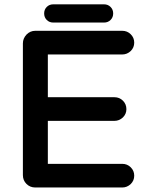

<svg xmlns="http://www.w3.org/2000/svg" viewBox="-20 -832 663 864"><path d="M219.7 -812.5H448.2Q465.8 -812.5 477.5 -800.8Q489.3 -789.1 489.3 -771.5Q489.3 -753.9 477.5 -742.2Q465.8 -730.5 448.2 -730.5H219.7Q202.1 -730.5 190.4 -742.2Q178.7 -753.9 178.7 -771.5Q178.7 -789.1 190.4 -800.8Q202.1 -812.5 219.7 -812.5ZM83 -43.9V-636.7Q83 -659.2 99.6 -676.8Q116.2 -693.4 138.7 -693.4H530.3Q552.7 -693.4 568.4 -677.7Q584 -662.1 584 -640.1Q584 -618.2 568.4 -602.5Q551.8 -586.9 530.3 -586.9H196.3Q195.3 -586.9 195.3 -586.9Q195.3 -586.9 195.3 -585.9V-394.5H495.1Q517.6 -394.5 533.2 -378.9Q548.8 -363.3 548.8 -340.8Q548.8 -319.3 533.2 -303.7Q516.6 -288.1 495.1 -288.1H195.3V-95.7V-94.7Q196.3 -94.7 196.3 -94.7H530.3Q552.7 -94.7 568.4 -79.1Q584 -63.5 584 -41.5Q584 -19.5 568.4 -3.9Q551.8 11.7 530.3 11.7H138.7Q115.2 11.7 99.1 -4.4Q83 -20.5 83 -43.9ZM195.3 -93.8ZM194.3 -586.9Z"/></svg>

Font: FakePearl
Style: SemiBold
Weight: 400
Version: Version 1.2